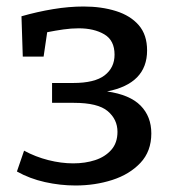

<svg xmlns="http://www.w3.org/2000/svg" viewBox="-20 -560 531 590"><path d="M212 10Q165 10 118 -0.5Q71 -11 32 -33L54 -97Q89 -78 128.5 -68Q168 -58 205 -58Q242 -58 272.5 -68Q303 -78 322 -99.5Q341 -121 341 -155Q341 -193 311 -218.5Q281 -244 207 -244H140V-305H205Q271 -305 301.5 -328.5Q332 -352 332 -392Q332 -436 300.5 -454.5Q269 -473 222 -473Q199 -473 174.5 -469.5Q150 -466 125 -461L114 -386H50L46 -510Q95 -524 143.5 -532Q192 -540 237 -540Q292 -540 336.5 -526Q381 -512 406.5 -482.5Q432 -453 432 -405Q432 -303 309 -279Q379 -269 412 -235.5Q445 -202 445 -150Q445 -95 411.5 -59.5Q378 -24 325 -7Q272 10 212 10Z"/></svg>

Font: Bitter Medium
Style: Regular
Weight: 500
Designer: Sol Matas, and Bitter project Authors
Foundry: Sol Matas
Version: Version 2.001